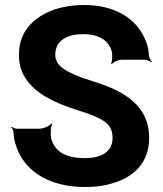

<svg xmlns="http://www.w3.org/2000/svg" viewBox="-20 -741 654 771"><path d="M321 -106C251 -106 201 -128 186 -184C182 -199 183 -233 190 -243L186 -245C180 -235 154 -224 138 -224H47C41 -224 31 -229 28 -232L25 -229C29 -226 34 -218 34 -212C35 -190 39 -170 46 -151C81 -49 184 10 321 10C360 10 396 6 428 -4C512 -27 579 -83 579 -188C579 -217 574 -243 564 -266C528 -350 438 -389 343 -418C297 -432 262 -447 238 -463C214 -478 202 -498 202 -521C202 -581 253 -604 315 -604C373 -604 416 -581 429 -534C432 -522 431 -494 426 -485L429 -483C435 -492 455 -501 468 -501H563C571 -501 583 -495 587 -491L590 -494C585 -498 579 -509 578 -518C577 -543 571 -567 560 -589C523 -670 437 -721 318 -721C279 -721 244 -716 212 -707C130 -682 56 -626 56 -522C56 -491 62 -464 74 -441C115 -364 203 -327 293 -298C322 -289 345 -281 363 -273C402 -255 432 -238 432 -187C432 -128 382 -106 321 -106Z"/></svg>

Font: Asimov
Style: Edge
Weight: 500
Designer: Google
Version: Version 2.000980: 2014